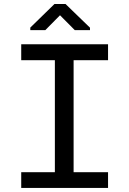

<svg xmlns="http://www.w3.org/2000/svg" viewBox="-20 -930 640 950"><path d="M425.3 -793V-780.8H350.1L276.9 -854.5L204.1 -780.8H129.9V-793.5L249.5 -910.2H304.2ZM85 -710.9H514.6V-632.3H344.2V-78.1H514.6V0H85V-78.1H251.5V-632.3H85Z"/></svg>

Font: TypoPRO Roboto Mono
Style: Regular
Weight: 400
Designer: Google
Version: Version 2.000986; 2015; ttfautohint (v1.3)